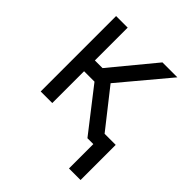

<svg xmlns="http://www.w3.org/2000/svg" viewBox="-198 -675 982 982"><g transform="rotate(45 293.5 -184.0)"><path d="M76.7 -545.5H160.5V-308.2H215.9L411.9 -545.5H519.9L299.7 -282.7L460.9 -78.1H541.2V176.1H457.4V0H414.8L235.8 -230.1H160.5V0H76.7Z"/></g></svg>

Font: Fast_Sans-Dotted
Style: Regular
Weight: 400
Version: Version 3.018